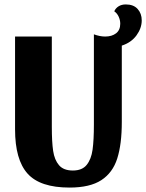

<svg xmlns="http://www.w3.org/2000/svg" viewBox="-20 -825 660 867"><path d="M530 -619V-274Q530 -174 509.5 -109.5Q489 -45 437.5 -11.5Q386 22 294 22Q161 22 104.5 -41Q48 -104 48 -241V-660H214V-252Q214 -184 220 -143.5Q226 -103 246.5 -79Q267 -55 309 -55Q351 -55 371.5 -80.5Q392 -106 398 -149Q404 -192 404 -263V-670Q431 -660 455 -660Q485 -660 504 -674.5Q523 -689 523 -718Q523 -734 516 -749.5Q509 -765 496 -774Q502 -788 515.5 -796.5Q529 -805 548 -805Q583 -805 601.5 -784.5Q620 -764 620 -733Q620 -698 596.5 -665.5Q573 -633 530 -619Z"/></svg>

Font: Sansita
Style: Bold
Weight: 700
Designer: Pablo Cosgaya
Foundry: Omnibus-Type
Version: Version 1.006